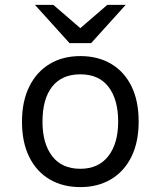

<svg xmlns="http://www.w3.org/2000/svg" viewBox="-20 -752 656 784"><path d="M308 12Q236.2 12 182.8 -19.6Q129.2 -51.1 99.5 -110.9Q69.8 -170.6 69.8 -255Q69.8 -338.4 99.5 -398.4Q129.2 -458.5 182.8 -490.8Q236.2 -523 308 -523Q379.9 -523 433.6 -491.4Q487.2 -459.8 516.8 -399.9Q546.2 -340 546.2 -255.8Q546.2 -172.2 516.8 -112.2Q487.2 -52.2 433.6 -20.1Q379.9 12 308 12ZM308 -62.8Q381.9 -62.8 422.2 -114.4Q462.5 -166 462.5 -255.8Q462.5 -345.2 423.4 -396.9Q384.4 -448.5 308 -448.5Q232.5 -448.5 193 -398.2Q153.5 -348 153.5 -255Q153.5 -166 193 -114.4Q232.5 -62.8 308 -62.8ZM263.8 -576 122.8 -732H198L308 -637L418 -732H493.2L352.2 -576Z"/></svg>

Font: Overpass Mono Light
Style: Regular
Weight: 300
Monospace: yes
Designer: Delve Withrington, Dave Bailey
Foundry: Delve Fonts LLC
Version: Version 4.000